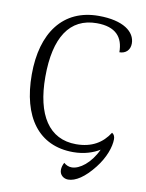

<svg xmlns="http://www.w3.org/2000/svg" viewBox="-95 -792 776 1018"><g transform="rotate(10 292.5 -283.5)"><path d="M343 158C383 158 431 127 481 63C525 7 546 -53 546 -95C546 -109 541 -121 530 -127C493 -69 437 -34 352 -34C206 -34 130 -153 130 -358C130 -570 204 -685 350 -685C452 -685 494 -635 494 -554C528 -554 551 -576 551 -611C551 -674 486 -725 353 -725C162 -725 57 -583 57 -358C57 -129 158 10 344 10C404 10 452 -7 486 -28C451 48 393 91 351 91C334 91 321 85 308 74C301 87 297 100 297 114C297 141 319 158 343 158Z"/></g></svg>

Font: Noto Serif Georgian Light
Style: Regular
Weight: 300
Designer: Monotype Design Team, Akaki Razmadze
Foundry: Google LLC
Version: Version 2.003